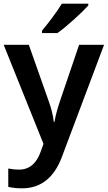

<svg xmlns="http://www.w3.org/2000/svg" viewBox="-20 -786 587 1046"><path d="M461 -756V-766H317C290 -721 240 -656 209 -619V-606H293C343 -641 428 -719 461 -756ZM0 -542 217 -2 201 42C181 97 146 138 84 138C61 138 39 135 25 132V232C43 236 67 240 100 240C204 240 275 180 316 72L547 -542H411L307 -236C294 -197 282 -156 277 -122H273C269 -160 259 -197 245 -236L137 -542Z"/></svg>

Font: Noto Sans Myanmar SemiBold
Style: Regular
Weight: 600
Designer: Monotype Design Team
Foundry: Monotype Imaging Inc.
Version: Version 2.107